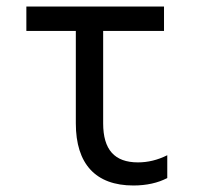

<svg xmlns="http://www.w3.org/2000/svg" viewBox="-20 -560 620 590"><path d="M297 -181V-465H484V-540H61V-465H213V-181C213 -56 274 10 390 10C430 10 466 2 494 -13V-83C464 -68 434 -61 404 -61C332 -61 297 -100 297 -181Z"/></svg>

Font: CommitMono-dimboump
Style: Regular
Weight: 400
Monospace: yes
Designer: Eigil Nikolajsen
Foundry: Eigil Nikolajsen
Version: Version 1.143